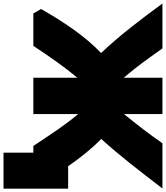

<svg xmlns="http://www.w3.org/2000/svg" viewBox="8 -820 967 1120"><g transform="rotate(90 492.0 -259.5)"><path d="M241 -365C145 -275 59 -147 -16 -15L10 30H199C270 -77 317 -144 385 -227V30H597V-231C661 -156 712 -76 783 30H822V204H1032V-173H901C852 -244 802 -307 742 -366C841 -475 921 -580 1031 -723H767C712 -643 654 -569 597 -499V-723H385V-497C306 -592 294 -611 214 -723H-48C52 -587 137 -475 241 -365Z"/></g></svg>

Font: Repo ExtraBlack
Style: Regular
Weight: 400
Designer: Stefan Peev
Foundry: Context Ltd
Version: Version 001.502